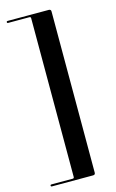

<svg xmlns="http://www.w3.org/2000/svg" viewBox="-127 -775 567 937"><g transform="rotate(-15 156.0 -306.0)"><path d="M128 95V-707Q128 -714 121 -714H14Q8 -714 8 -719Q8 -724 14 -724H221.5Q232.5 -724 232.5 -713V101Q232.5 112 221.5 112H14Q8 112 8 107Q8 102 14 102H121Q128 102 128 95Z"/></g></svg>

Font: Fraunces 144pt SemiBold
Style: Regular
Weight: 600
Version: Version 1.000;[0bf87f6ff]